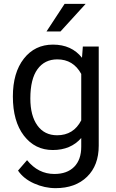

<svg xmlns="http://www.w3.org/2000/svg" viewBox="-20 -770 601 998"><path d="M46.9 -268.6Q46.9 -392.1 104 -465.1Q161.1 -538.1 255.4 -538.1Q352.1 -538.1 406.2 -469.7L410.6 -528.3H493.2V-12.7Q493.2 89.8 432.4 148.9Q371.6 208 269 208Q211.9 208 157.2 183.6Q102.5 159.2 73.7 116.7L120.6 62.5Q178.7 134.3 262.7 134.3Q328.6 134.3 365.5 97.2Q402.3 60.1 402.3 -7.3V-52.7Q348.1 9.8 254.4 9.8Q161.6 9.8 104.2 -64.9Q46.9 -139.6 46.9 -268.6ZM137.7 -258.3Q137.7 -168.9 174.3 -117.9Q210.9 -66.9 276.9 -66.9Q362.3 -66.9 402.3 -144.5V-385.7Q360.8 -461.4 277.8 -461.4Q211.9 -461.4 174.8 -410.2Q137.7 -358.9 137.7 -258.3ZM315.9 -750H425.3L294.4 -606.4H221.7Z"/></svg>

Font: Roboto
Style: Regular
Weight: 400
Designer: Google
Version: Version 2.001047; 2015